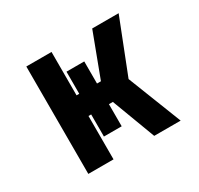

<svg xmlns="http://www.w3.org/2000/svg" viewBox="-117 -662 834 805"><g transform="rotate(-30 300.0 -260.0)"><path d="M415 0 336 -210H317V-103H231V-210H218V0H96V-520H218V-310H231V-417H317V-310H336L415 -520H543L441 -260L543 0Z"/></g></svg>

Font: Iosevka Heavy Extended
Style: Regular
Weight: 900
Width: 7
Monospace: yes
Designer: Belleve Invis
Foundry: Belleve Invis
Version: Version 32.5.0; ttfautohint (v1.8.4)